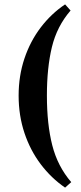

<svg xmlns="http://www.w3.org/2000/svg" viewBox="-20 -686 369 876"><path d="M277 -666 302 -638Q239.7 -566 216.8 -471.2Q194 -376.5 194 -250.2Q194 -119 218.5 -23Q243 73 305 145L277 170Q214.1 127 166 63.5Q118 0 91.5 -79.5Q65 -159 65 -250Q65 -340 91.5 -419Q118 -498 166 -561Q214.1 -624 277 -666Z"/></svg>

Font: Buenard
Style: Regular
Weight: 400
Version: Version 2.000